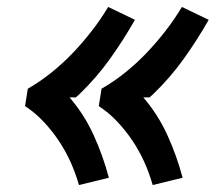

<svg xmlns="http://www.w3.org/2000/svg" viewBox="-20 -620 640 552"><path d="M419 -88Q409 -123 394.5 -155Q380 -187 360.5 -216Q341 -245 317 -270.5Q293 -296 264 -315L272 -365Q307 -385 340 -411.5Q373 -438 402 -468.5Q431 -499 456.5 -532Q482 -565 503 -600L580 -563Q547 -505 508 -450.5Q469 -396 420 -349L410 -340H392Q434 -291 461 -232Q488 -173 505 -109ZM207 -88Q197 -123 182.5 -155Q168 -187 148.5 -216Q129 -245 105 -270.5Q81 -296 52 -315L60 -365Q95 -385 128 -411.5Q161 -438 190 -468.5Q219 -499 244.5 -532Q270 -565 291 -600L368 -563Q335 -505 296 -450.5Q257 -396 208 -349L198 -340H180Q222 -291 249 -232Q276 -173 293 -109Z"/></svg>

Font: Iosevka Etoile
Style: Bold Italic
Weight: 700
Italic angle: -9°
Designer: Belleve Invis
Foundry: Belleve Invis
Version: Version 28.1.0; ttfautohint (v1.8.4)